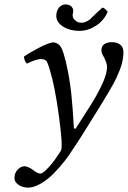

<svg xmlns="http://www.w3.org/2000/svg" viewBox="-20 -634 591 888"><path d="M196.8 -349.1Q189 -360.8 168.9 -360.8Q147.9 -360.8 104 -339.8Q92.8 -351.1 90.8 -372.1Q120.1 -392.6 163.3 -414.6Q206.5 -436.5 225.1 -438Q235.4 -438 243.9 -433.1Q252.4 -428.2 257.3 -422.6Q262.2 -417 267.1 -405.3Q272 -393.6 273.7 -387.9Q275.4 -382.3 278.8 -369.1Q279.8 -365.7 281.7 -358.6Q283.7 -351.6 284.2 -350.1Q301.8 -273.4 309.1 -206.3Q316.4 -139.2 321.8 -41L329.1 -38.1Q339.4 -53.2 356.9 -81.1Q374.5 -108.9 387.7 -129.6Q400.9 -150.4 401.9 -151.9Q475.1 -270 475.1 -324.2Q475.1 -344.7 455.1 -379.9Q449.2 -388.7 449.2 -402.8Q449.2 -420.4 462.4 -429.7Q475.6 -439 497.1 -439Q521.5 -439 536.1 -427.5Q550.8 -416 550.8 -392.1Q550.8 -343.3 522.9 -284.2Q521 -279.8 518.3 -273.9Q515.6 -268.1 511.5 -260.3Q507.3 -252.4 504.9 -247.1Q484.9 -210.9 452.4 -158Q419.9 -105 389.9 -57.4Q359.9 -9.8 353 2L315.9 58.1Q299.8 84.5 277.6 112.5Q255.4 140.6 227.3 169.2Q199.2 197.8 167.5 215.8Q135.7 233.9 107.9 233.9Q96.2 233.4 83.7 229.7Q71.3 226.1 59.1 215.3Q46.9 204.6 46.9 189Q46.9 165.5 62 150.1Q77.1 134.8 94.2 134.8Q100.1 134.8 112.3 140.1Q124.5 145.5 129.9 149.9Q152.8 168.9 167 168.9Q178.2 168.9 205.6 139.2Q232.9 109.4 262.2 62Q271.5 42.5 252.7 -96.2Q233.9 -234.9 210.9 -309.1Q203.1 -336.4 196.8 -349.1ZM347.2 -491.2Q303.7 -491.2 272.9 -510.3Q242.2 -529.3 240.2 -558.1Q240.2 -581.1 251 -596.7Q261.7 -612.3 283.2 -613.8Q288.1 -613.8 291 -612.8Q303.2 -611.3 310.5 -603.5Q317.9 -595.7 318.8 -585.9Q318.8 -584 318.4 -580.6Q317.9 -577.1 317.9 -575.2Q315.9 -569.3 315.9 -564.9Q315.9 -548.3 328.1 -540Q337.9 -528.8 358.9 -528.8Q374.5 -528.8 397 -544.9Q397.9 -546.4 404.8 -553.2Q411.1 -559.1 427.7 -575Q444.3 -590.8 454.1 -599.1Q466.3 -595.7 478 -579.1Q460.4 -538.6 423.8 -514.9Q387.2 -491.2 347.2 -491.2Z"/></svg>

Font: Common Serif News
Style: Italic
Weight: 450
Italic angle: -12°
Designer: Philipp H. Poll, Khaled Hosny
Foundry: Stefan Peev, Context Ltd.
Version: Version 1.026